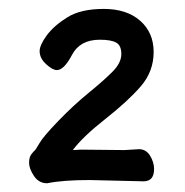

<svg xmlns="http://www.w3.org/2000/svg" viewBox="-20 -735 420 435"><path d="M86.9 -319.8Q67.9 -319.8 56.9 -336.4Q45.9 -353 45.9 -366Q45.9 -378.9 51 -385.5Q56.2 -392.1 58.6 -394Q61 -396 69.6 -410.9Q78.1 -425.8 112.5 -461.4Q147 -497.1 181.4 -525.1Q215.8 -553.2 235.4 -573Q254.9 -592.8 254.9 -612.8Q254.9 -631.8 243.4 -638.4Q231.9 -645 206.1 -645Q161.1 -645 143.1 -610.6Q125 -576.2 108.9 -576.2Q99.1 -576.2 84.5 -589.6Q69.8 -603 69.8 -619.1Q69.8 -632.8 85.9 -654.8Q102.1 -676.8 132.6 -695.8Q163.1 -714.8 215.1 -714.8Q267.1 -714.8 297.6 -688Q328.1 -661.1 328.1 -617.2Q328.1 -573.2 299.1 -539.6Q270 -505.9 218.5 -465.3Q167 -424.8 145 -395L163.1 -396L262.2 -395L294.9 -397Q311 -397 320.1 -382.1Q329.1 -367.2 329.1 -352.1Q329.1 -324.2 305.2 -324.2L183.1 -327.1Q122.1 -327.1 86.9 -319.8Z"/></svg>

Font: LXGW WenKai Screen
Style: Regular
Weight: 400
Designer: LXGW / Fontworks Inc.
Foundry: LXGW / Fontworks Inc.
Version: Version 1.510;January 18,2025